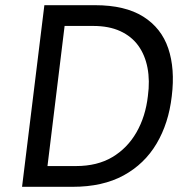

<svg xmlns="http://www.w3.org/2000/svg" viewBox="-20 -720 720 740"><path d="M65 0 151 -700H346Q462 -700 532 -656Q602 -612 628.5 -533.5Q655 -455 642 -349Q630 -245 583.5 -166.5Q537 -88 456.5 -44Q376 0 260 0ZM163 -80H273Q355 -80 413 -114.5Q471 -149 506 -210Q541 -271 550 -350Q558 -409 548.5 -458.5Q539 -508 513 -544Q487 -580 443.5 -600Q400 -620 339 -620H229Z"/></svg>

Font: Inclusive Sans
Style: Italic
Weight: 400
Italic angle: -7°
Designer: Olivia King
Foundry: Olivia King
Version: Version 2.004